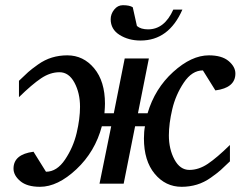

<svg xmlns="http://www.w3.org/2000/svg" viewBox="-20 -707 957 739"><path d="M886 -424Q886 -369 809 -359L761 -436Q719 -436 687.5 -389Q656 -342 643 -286.5Q630 -231 630 -186Q630 -133 651.5 -93Q673 -53 709 -53Q745 -53 780 -76.5Q815 -100 865 -149V-86Q841 -63 829.5 -52.5Q818 -42 792 -23.5Q766 -5 738 3.5Q710 12 679 12Q617 12 575.5 -38Q534 -88 534 -174Q534 -201 538 -221H500L456 0H363L408 -221H372Q346 -123 274 -55.5Q202 12 134 12Q84 12 58 -10Q32 -32 32 -58Q32 -113 109 -123L157 -46Q199 -46 230.5 -93Q262 -140 275 -195Q288 -250 288 -296Q288 -349 266.5 -389Q245 -429 209 -429Q173 -429 138 -405.5Q103 -382 53 -333V-396Q77 -419 88.5 -429.5Q100 -440 126 -458.5Q152 -477 180 -485.5Q208 -494 239 -494Q301 -494 342.5 -444Q384 -394 384 -308Q384 -295 382 -271H418L460 -482H553L511 -271H548Q576 -366 646.5 -430Q717 -494 784 -494Q834 -494 860 -472Q886 -450 886 -424ZM682 -670Q630 -551 521 -551Q475 -551 440.5 -572.5Q406 -594 406 -633Q406 -653 419.5 -670Q433 -687 453 -687Q479 -687 491 -679L507 -607Q522 -594 550 -594Q613 -594 647 -670Z"/></svg>

Font: Veleka
Style: Italic
Weight: 400
Italic angle: -12°
Designer: Stefan Peev, Context Ltd, 2016; SIL International, 1997-2014.
Foundry: Stefan Peev, Context Ltd, 2016
Version: Version 1.000